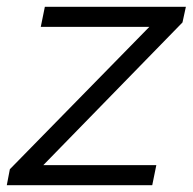

<svg xmlns="http://www.w3.org/2000/svg" viewBox="-31 -545 567 565"><path d="M-11 0 -2 -47 432 -490 448 -466H89L101 -525H516L506 -479L73 -35L54 -59H429L417 0Z"/></svg>

Font: MOST Montserrat
Style: Italic
Weight: 400
Italic angle: -11.3°
Designer: Julieta Ulanovsky
Foundry: Julieta Ulanovsky
Version: Version 8.000;March 11, 2024;FontCreator 15.0.0.2926 64-bit